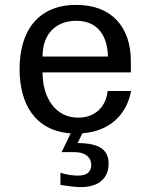

<svg xmlns="http://www.w3.org/2000/svg" viewBox="-20 -532 616 785"><path d="M154 -301C154 -399 214 -447 292 -447C396 -447 421 -361 421 -301ZM424 137C424 83 390 53 297 53L317 13C429 4 497 -62 516 -160H420C414 -98 371 -51 300 -51C205 -51 154 -134 154 -236H515V-282C515 -423 435 -512 292 -512C135 -512 60 -405 60 -250C60 -109 122 3 269 13L232 90H285C327 90 353 110 353 143C353 170 336 186 298 186C279 186 249 182 227 174V224C266 230 290 233 311 233C382 233 424 198 424 137Z"/></svg>

Font: Perun
Style: Regular
Weight: 400
Foundry: Copyright (c) Stefan Peev, Context Ltd, 2016
Version: Version 1.089